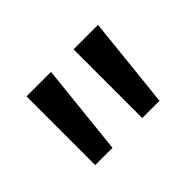

<svg xmlns="http://www.w3.org/2000/svg" viewBox="-62 -824 488 488"><g transform="rotate(-45 181.5 -580.5)"><path d="M313 -704 287 -457H225V-704ZM144 -704 118 -457H56V-704Z"/></g></svg>

Font: Prodigy Sans
Style: Regular
Weight: 400
Designer: Wei Huang
Foundry: Wei Huang
Version: Version 1.003; ttfautohint (v1.8.3)